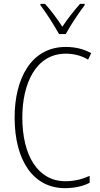

<svg xmlns="http://www.w3.org/2000/svg" viewBox="-20 -968 520 998"><path d="M287 -791H322C346 -836 388 -899 420 -941V-948H396C361 -908 332 -871 304 -829C278 -870 243 -916 214 -948H190V-941C218 -905 261 -837 287 -791ZM322 -689C359 -689 400 -681 438 -658L454 -692C413 -714 370 -724 322 -724C140 -724 56 -556 56 -358C56 -132 154 10 318 10C369 10 414 -1 446 -18V-54C416 -40 373 -26 320 -26C178 -26 96 -158 96 -358C96 -533 166 -689 322 -689Z"/></svg>

Font: Noto Sans Tamil Condensed ExtraLight
Style: Regular
Weight: 200
Width: 3
Designer: Jelle Bosma - Monotype Design Team
Foundry: Monotype Imaging Inc.
Version: Version 2.004